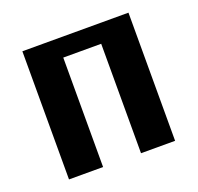

<svg xmlns="http://www.w3.org/2000/svg" viewBox="-95 -602 725 704"><g transform="rotate(-20 267.5 -250.0)"><path d="M60 0V-500H474V0H341V-427H193V0Z"/></g></svg>

Font: Arsenal SC
Style: Bold
Weight: 700
Designer: Andrij Shevchenko
Foundry: Stairsfor
Version: Version 2.001; ttfautohint (v1.8.4.7-5d5b)